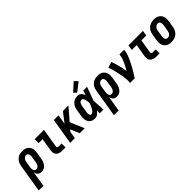

<svg xmlns="http://www.w3.org/2000/svg" viewBox="179 -2083 3608 3608"><g transform="rotate(-45 1983.0 -279.0)"><path d="M-34 215 58 -343Q62 -368 70 -392Q78 -416 92 -438Q106 -460 126 -478Q146 -496 169.5 -507.5Q193 -519 218 -523.5Q243 -528 268 -528Q297 -528 326 -522Q355 -516 378.5 -501Q402 -486 418 -463Q434 -440 441.5 -413Q449 -386 448.5 -356Q448 -326 443 -297L423 -177Q420 -155 414 -133Q408 -111 398 -90.5Q388 -70 373.5 -51Q359 -32 340 -18.5Q321 -5 298.5 1.5Q276 8 254 8Q233 8 212.5 1.5Q192 -5 177.5 -19Q163 -33 154.5 -51.5Q146 -70 141 -90L91 215ZM219 -97Q235 -97 251 -106Q267 -115 277.5 -129.5Q288 -144 293 -160.5Q298 -177 301 -194L321 -314Q323 -326 324 -338.5Q325 -351 324 -362.5Q323 -374 319 -385.5Q315 -397 308 -405.5Q301 -414 290 -418.5Q279 -423 266 -423Q250 -423 233.5 -414.5Q217 -406 206 -391.5Q195 -377 189 -360Q183 -343 180 -326L163 -221Q161 -207 159.5 -193.5Q158 -180 159 -167Q160 -154 163.5 -141Q167 -128 174 -118Q181 -108 193 -102.5Q205 -97 219 -97Z M812 0Q789 0 766.5 -3.5Q744 -7 724 -15.5Q704 -24 688.5 -39Q673 -54 664.5 -74Q656 -94 655 -117Q654 -140 658 -163L700 -415H594V-520H842L780 -146Q779 -138 780 -130Q781 -122 785 -116Q789 -110 796.5 -107.5Q804 -105 812 -105H895V0Z M1017 0 1103 -520H1228L1196 -328L1344 -520H1491L1285 -281L1405 0H1273L1197 -179L1166 -142L1142 0Z M1676 8Q1647 8 1620 1Q1593 -6 1572.5 -22Q1552 -38 1539 -61.5Q1526 -85 1520.5 -111.5Q1515 -138 1516.5 -166.5Q1518 -195 1522 -223L1542 -343Q1546 -367 1553 -390Q1560 -413 1572.5 -434.5Q1585 -456 1603 -474.5Q1621 -493 1643 -505.5Q1665 -518 1689 -523Q1713 -528 1736 -528Q1759 -528 1779 -520.5Q1799 -513 1814 -499Q1829 -485 1839.5 -466.5Q1850 -448 1857 -428Q1864 -451 1871.5 -474Q1879 -497 1887 -520H1986Q1961 -452 1937.5 -384.5Q1914 -317 1887 -249Q1892 -187 1895 -124.5Q1898 -62 1902 0H1802Q1803 -19 1803 -38.5Q1803 -58 1804 -77Q1792 -60 1778.5 -45Q1765 -30 1749 -17.5Q1733 -5 1714 1.5Q1695 8 1676 8ZM1676 -97Q1689 -97 1702 -103.5Q1715 -110 1725.5 -120Q1736 -130 1744 -142Q1752 -154 1759 -166Q1766 -178 1772 -190.5Q1778 -203 1783.5 -216Q1789 -229 1794 -242Q1799 -255 1804 -268Q1803 -284 1802 -299.5Q1801 -315 1798.5 -330.5Q1796 -346 1792.5 -361Q1789 -376 1782.5 -389.5Q1776 -403 1764 -413Q1752 -423 1736 -423Q1726 -423 1715.5 -418.5Q1705 -414 1697.5 -405.5Q1690 -397 1684.5 -387.5Q1679 -378 1675 -367.5Q1671 -357 1668.5 -347Q1666 -337 1664 -326L1645 -206Q1643 -195 1641.5 -184Q1640 -173 1640 -162.5Q1640 -152 1641 -141Q1642 -130 1645.5 -120.5Q1649 -111 1657 -104Q1665 -97 1676 -97ZM1777 -573 1723 -627 1884 -773 1949 -707Z M1966 215 2058 -343Q2062 -368 2070 -392Q2078 -416 2092 -438Q2106 -460 2126 -478Q2146 -496 2169.5 -507.5Q2193 -519 2218 -523.5Q2243 -528 2268 -528Q2297 -528 2326 -522Q2355 -516 2378.5 -501Q2402 -486 2418 -463Q2434 -440 2441.5 -413Q2449 -386 2448.5 -356Q2448 -326 2443 -297L2423 -177Q2420 -155 2414 -133Q2408 -111 2398 -90.5Q2388 -70 2373.5 -51Q2359 -32 2340 -18.5Q2321 -5 2298.5 1.5Q2276 8 2254 8Q2233 8 2212.5 1.5Q2192 -5 2177.5 -19Q2163 -33 2154.5 -51.5Q2146 -70 2141 -90L2091 215ZM2219 -97Q2235 -97 2251 -106Q2267 -115 2277.5 -129.5Q2288 -144 2293 -160.5Q2298 -177 2301 -194L2321 -314Q2323 -326 2324 -338.5Q2325 -351 2324 -362.5Q2323 -374 2319 -385.5Q2315 -397 2308 -405.5Q2301 -414 2290 -418.5Q2279 -423 2266 -423Q2250 -423 2233.5 -414.5Q2217 -406 2206 -391.5Q2195 -377 2189 -360Q2183 -343 2180 -326L2163 -221Q2161 -207 2159.5 -193.5Q2158 -180 2159 -167Q2160 -154 2163.5 -141Q2167 -128 2174 -118Q2181 -108 2193 -102.5Q2205 -97 2219 -97Z M2608 0Q2615 -44 2612 -86.5Q2609 -129 2602.5 -170Q2596 -211 2588 -252Q2580 -293 2570 -333.5Q2560 -374 2548.5 -413.5Q2537 -453 2523 -491L2639 -528Q2668 -451 2688 -370Q2708 -289 2722 -206Q2740 -237 2757.5 -269Q2775 -301 2791 -334Q2807 -367 2820 -400.5Q2833 -434 2839 -468L2847 -520H2972L2964 -468Q2957 -427 2941 -386.5Q2925 -346 2906.5 -306.5Q2888 -267 2867.5 -228Q2847 -189 2825 -151Q2803 -113 2780 -75Q2757 -37 2733 0Z M3312 0Q3289 0 3266.5 -3.5Q3244 -7 3224 -15.5Q3204 -24 3188.5 -39Q3173 -54 3164.5 -74Q3156 -94 3155 -117Q3154 -140 3158 -163L3200 -415H3070L3087 -520H3472L3455 -415H3325L3280 -146Q3279 -138 3280 -130Q3281 -122 3285 -116Q3289 -110 3296.5 -107.5Q3304 -105 3312 -105H3395V0Z M3707 8Q3677 8 3648 2Q3619 -4 3595.5 -19Q3572 -34 3556 -56.5Q3540 -79 3532.5 -106.5Q3525 -134 3525 -164Q3525 -194 3530 -223L3550 -343Q3554 -368 3562.5 -393Q3571 -418 3586 -440Q3601 -462 3622 -479.5Q3643 -497 3667 -508.5Q3691 -520 3716.5 -524Q3742 -528 3767 -528Q3797 -528 3825.5 -522Q3854 -516 3877.5 -501Q3901 -486 3917.5 -463.5Q3934 -441 3941.5 -413.5Q3949 -386 3948.5 -356Q3948 -326 3943 -297L3923 -177Q3919 -152 3910.5 -127Q3902 -102 3887.5 -80Q3873 -58 3852 -40.5Q3831 -23 3806.5 -11.5Q3782 0 3757 4Q3732 8 3707 8ZM3708 -97Q3726 -97 3743.5 -105Q3761 -113 3773 -127Q3785 -141 3791.5 -158.5Q3798 -176 3801 -194L3821 -314Q3823 -326 3824 -338.5Q3825 -351 3823.5 -363Q3822 -375 3818.5 -386Q3815 -397 3807.5 -406Q3800 -415 3789 -419Q3778 -423 3765 -423Q3748 -423 3730.5 -415Q3713 -407 3700.5 -393Q3688 -379 3681.5 -361.5Q3675 -344 3672 -326L3653 -206Q3650 -194 3649.5 -181.5Q3649 -169 3650 -157Q3651 -145 3655 -134Q3659 -123 3666 -114Q3673 -105 3684.5 -101Q3696 -97 3708 -97Z"/></g></svg>

Font: Iosevka SS04 Extrabold
Style: Italic
Weight: 800
Italic angle: -9°
Monospace: yes
Designer: Belleve Invis
Foundry: Belleve Invis
Version: Version 19.0.0; ttfautohint (v1.8.4)